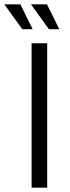

<svg xmlns="http://www.w3.org/2000/svg" viewBox="-61 -867 323 887"><path d="M85 0V-667H157V0ZM42 -732 -41 -847H33L90 -732ZM165 -732 82 -847H156L213 -732Z"/></svg>

Font: Maven Pro
Style: Regular
Weight: 400
Designer: Joe Prince
Foundry: Joe Prince
Version: Version 2.103